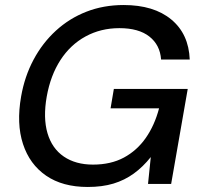

<svg xmlns="http://www.w3.org/2000/svg" viewBox="-20 -732 809 764"><path d="M329 12Q229 12 163.5 -33Q98 -78 71.5 -159Q45 -240 64 -348Q78 -428 113.5 -494.5Q149 -561 202.5 -610Q256 -659 324 -685.5Q392 -712 472 -712Q592 -712 661.5 -654.5Q731 -597 735 -495H621Q617 -553 574.5 -586.5Q532 -620 455 -620Q381 -620 320.5 -587Q260 -554 220.5 -493Q181 -432 166 -348Q151 -263 169 -202Q187 -141 234 -109Q281 -77 350 -77Q421 -77 473 -105Q525 -133 560 -183Q595 -233 613 -301H420L433 -378H727L661 0H569L580 -107Q549 -68 512.5 -41.5Q476 -15 431.5 -1.5Q387 12 329 12Z"/></svg>

Font: DM Sans 9pt Medium
Style: Italic
Weight: 500
Italic angle: -10°
Version: Version 4.004;gftools[0.9.30]